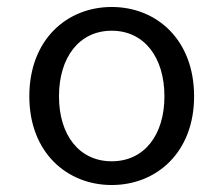

<svg xmlns="http://www.w3.org/2000/svg" viewBox="-20 -518 640 550"><path d="M300 12C428 12 536 -81 536 -242C536 -405 428 -498 300 -498C172 -498 64 -405 64 -242C64 -81 172 12 300 12ZM300 -56C207 -56 149 -131 149 -242C149 -354 207 -430 300 -430C393 -430 451 -354 451 -242C451 -131 393 -56 300 -56Z"/></svg>

Font: Hasklig
Style: Regular
Weight: 400
Monospace: yes
Designer: Paul D. Hunt, Teo Tuominen
Foundry: Adobe Systems Incorporated
Version: Version 2.030;PS 1.0;hotconv 16.6.51;makeotf.lib2.5.65220